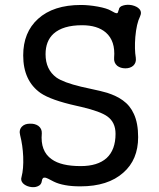

<svg xmlns="http://www.w3.org/2000/svg" viewBox="-20 -754 659 796"><path d="M320.3 -649.4Q383.8 -649.4 418.9 -619.1Q459 -584 453.1 -514.6Q451.2 -494.1 465.8 -481.4Q479.5 -470.7 500 -470.7Q519.5 -470.7 532.2 -481.4Q545.9 -494.1 543 -514.6Q537.1 -549.8 541 -600.6Q545.9 -656.2 560.5 -685.5Q569.3 -704.1 557.6 -716.8Q547.9 -727.5 527.3 -732.4Q507.8 -736.3 491.2 -731.4Q473.6 -726.6 472.7 -713.9L470.7 -709Q468.8 -699.2 464.8 -699.2Q459 -698.2 439.5 -710Q422.9 -719.7 385.7 -726.6Q347.7 -733.4 315.4 -733.4Q201.2 -733.4 137.7 -675.8Q76.2 -620.1 76.2 -524.4Q76.2 -418.9 148.4 -368.2Q191.4 -338.9 296.9 -315.4L318.4 -310.5Q396.5 -292 424.8 -271.5Q459 -247.1 459 -199.2Q459 -132.8 421.9 -98.6Q384.8 -65.4 314.5 -65.4Q233.4 -65.4 194.3 -93.8Q146.5 -127 153.3 -201.2Q154.3 -220.7 138.7 -232.4Q124 -242.2 103.5 -241.2Q83 -241.2 71.3 -229.5Q57.6 -215.8 63.5 -193.4Q74.2 -151.4 76.2 -104.5Q78.1 -53.7 69.3 -20.5Q64.5 -5.9 75.2 5.9Q85.9 16.6 103.5 20.5Q122.1 24.4 135.7 18.6Q151.4 12.7 153.3 -2.9Q155.3 -19.5 167 -17.6Q174.8 -16.6 203.1 -1Q222.7 8.8 251 13.7Q276.4 18.6 313.5 18.6Q427.7 18.6 491.2 -38.1Q552.7 -91.8 552.7 -185.5Q552.7 -243.2 535.2 -281.2Q519.5 -316.4 489.3 -337.9Q463.9 -356.4 424.8 -369.1Q402.3 -376 351.6 -386.7L316.4 -394.5Q243.2 -412.1 213.9 -432.6Q168.9 -465.8 168.9 -529.3Q168.9 -584 202.1 -614.3Q241.2 -649.4 320.3 -649.4Z"/></svg>

Font: Gungsuh
Style: Regular
Weight: 400
Version: Version 2.21